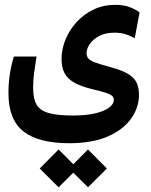

<svg xmlns="http://www.w3.org/2000/svg" viewBox="-20 -420 626 798"><path d="M267.6 175.3Q140.6 175.3 77.9 126.5Q15.1 77.6 15.1 -32.7Q15.1 -70.3 20.3 -107.7Q25.4 -145 37.6 -185.1H131.8Q125.5 -143.6 121.6 -116Q117.7 -88.4 117.7 -55.2Q117.7 -10.7 131.6 14.2Q145.5 39.1 181.6 49.6Q217.8 60.1 283.2 60.1Q338.4 60.1 376.2 51Q414.1 42 433.6 27.1Q453.1 12.2 453.1 -4.9Q453.1 -15.1 445.3 -22Q437.5 -28.8 418.2 -34.9Q398.9 -41 363.8 -49.3Q315.9 -61 288.1 -76.9Q260.3 -92.8 248 -116.5Q235.8 -140.1 235.8 -174.8Q235.8 -215.8 252.2 -255.6Q268.6 -295.4 298.3 -328.1Q328.1 -360.8 368.9 -380.4Q409.7 -399.9 458.5 -399.9Q492.2 -399.9 516.4 -391.4Q540.5 -382.8 560.1 -368.7L540 -261.2Q522.5 -271 502.2 -277.6Q481.9 -284.2 455.6 -284.2Q418 -284.2 392.3 -270.5Q366.7 -256.8 353.3 -237.3Q339.8 -217.8 339.8 -199.7Q339.8 -185.1 347.7 -176.3Q355.5 -167.5 376.5 -159.9Q397.5 -152.3 439 -141.1Q489.3 -127.4 514.9 -111.1Q540.5 -94.7 549.1 -73.7Q557.6 -52.7 557.6 -26.4Q557.6 26.9 525.1 72.8Q492.7 118.7 428.2 147Q363.8 175.3 267.6 175.3ZM345.7 358.4 267.1 280.3 345.7 201.2 424.3 280.3ZM223.6 358.4 145 280.3 223.6 201.2 302.2 280.3Z"/></svg>

Font: Cascadia Code Medium
Style: Regular
Weight: 500
Monospace: yes
Designer: Aaron Bell
Foundry: Saja Typeworks
Version: Version 2407.024